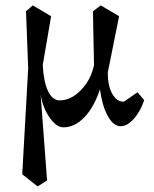

<svg xmlns="http://www.w3.org/2000/svg" viewBox="-20 -458 556 695"><path d="M60.5 172.9 82 -210.9 74.2 -417 98.6 -438.5 165 -399.4 134.8 -222.7Q137.7 -162.1 153.8 -128.4Q169.9 -94.7 196.3 -94.7Q237.3 -94.7 273.4 -132.3Q309.6 -169.9 320.3 -222.7L316.4 -417L344.7 -438.5L411.1 -399.4L370.1 -195.3Q370.1 -147.5 386.2 -118.7Q402.3 -89.8 428.7 -89.8L477.5 -124L502 -95.7Q488.3 -54.7 464.4 -27.8Q440.4 -1 416 -1Q389.6 -2 369.6 -39.1Q349.6 -76.2 341.8 -134.8Q320.3 -69.3 285.2 -33.2Q250 2.9 210 2.9Q183.6 2.9 158.7 -33.7Q133.8 -70.3 127 -117.2L150.4 195.3L116.2 216.8Z"/></svg>

Font: Comprehension Dark
Style: Regular
Weight: 700
Designer: Alfredo Marco Pradil
Foundry: Alfredo Marco Pradil
Version: 1.0